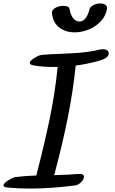

<svg xmlns="http://www.w3.org/2000/svg" viewBox="-51 -1134 671 1116"><path d="M547 -848Q561 -848 571 -842Q581 -836 581 -823Q581 -808 563.5 -797Q546 -786 526 -781Q454 -761 389 -753Q374 -604 342.5 -447.5Q311 -291 264 -116Q358 -118 404 -123Q437 -126 437 -106Q437 -91 420 -74.5Q403 -58 384 -56Q245 -38 122 -38Q55 -38 -9 -44Q-31 -47 -31 -56Q-31 -68 -2.5 -86Q26 -104 40 -105Q98 -112 160 -114Q208 -299 239 -449.5Q270 -600 284 -745Q204 -743 143 -754Q122 -758 122 -768Q122 -781 149.5 -797.5Q177 -814 192 -815Q248 -820 301 -821L356 -824H363Q465 -829 533 -847Q537 -848 547 -848ZM532 -1114Q550 -1114 561.5 -1106Q573 -1098 571 -1083Q565 -1043 536 -1011.5Q507 -980 466 -963Q425 -946 383 -946Q330 -946 293 -974.5Q256 -1003 251 -1059Q250 -1077 271 -1088.5Q292 -1100 317 -1100Q333 -1100 343 -1095Q353 -1090 354 -1079Q357 -1053 372.5 -1030.5Q388 -1008 413 -1009Q435 -1010 449.5 -1032.5Q464 -1055 469 -1079Q472 -1094 491.5 -1104Q511 -1114 532 -1114Z"/></svg>

Font: Sedgwick Ave
Style: Regular
Weight: 400
Designer: Kevin Burke, Pedro Vergani
Foundry: Google, Inc.
Version: Version 1.000